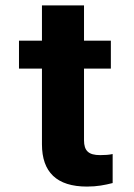

<svg xmlns="http://www.w3.org/2000/svg" viewBox="-20 -678 494 708"><path d="M300.8 10C338.7 10 366.8 4.2 395.4 -3V-110C382.2 -107 366.6 -106 349.2 -106C306.8 -106 289.8 -121.7 289.8 -161V-425H388.8V-528H289.8V-658H134.7V-528H50V-425H134.7V-146C134.7 -43.4 189 10 300.8 10Z"/></svg>

Font: Asimov
Style: Wid
Weight: 500
Designer: Google
Version: Version 2.000980; 2014